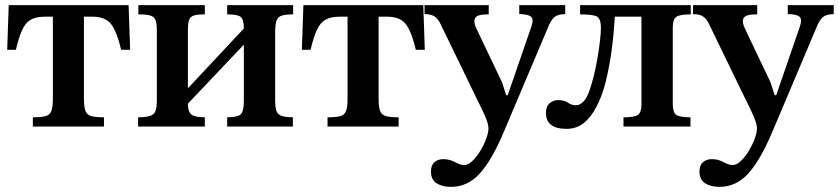

<svg xmlns="http://www.w3.org/2000/svg" viewBox="-20 -493 3268 748"><path d="M385 0H108V-36Q141 -36 157.5 -40.5Q174 -45 180 -60.5Q186 -76 186 -108V-428H155Q120 -428 99.5 -416Q79 -404 66 -375.5Q53 -347 42 -299H8L14 -473H481L487 -299H452Q435 -371 412.5 -399.5Q390 -428 340 -428H307V-108Q307 -76 313 -60.5Q319 -45 336 -40.5Q353 -36 385 -36Z M778 0H518V-36Q562 -36 576.5 -47.5Q591 -59 591 -99V-374Q591 -401 586 -414.5Q581 -428 565.5 -432.5Q550 -437 519 -437V-473H778V-437Q749 -437 735 -432.5Q721 -428 716.5 -414.5Q712 -401 712 -372V-151H714L930 -382Q930 -418 917.5 -427.5Q905 -437 865 -437V-473H1122V-437Q1094 -437 1078.5 -432.5Q1063 -428 1057.5 -413Q1052 -398 1052 -367V-99Q1052 -59 1066 -47.5Q1080 -36 1121 -36V0H865V-36Q905 -36 917.5 -47.5Q930 -59 930 -99V-317H928L712 -89Q712 -59 725 -47.5Q738 -36 778 -36Z M1533 0H1256V-36Q1289 -36 1305.5 -40.5Q1322 -45 1328 -60.5Q1334 -76 1334 -108V-428H1303Q1268 -428 1247.5 -416Q1227 -404 1214 -375.5Q1201 -347 1190 -299H1156L1162 -473H1629L1635 -299H1600Q1583 -371 1560.5 -399.5Q1538 -428 1488 -428H1455V-108Q1455 -76 1461 -60.5Q1467 -45 1484 -40.5Q1501 -36 1533 -36Z M1737 235Q1703 235 1681 221Q1659 207 1659 175Q1659 151 1672.5 139Q1686 127 1707 127Q1732 127 1752.5 138.5Q1773 150 1789 150Q1804 150 1821 133.5Q1838 117 1852 93.5Q1866 70 1874.5 46.5Q1883 23 1883 8Q1883 -11 1868.5 -43.5Q1854 -76 1839 -105L1695 -402Q1687 -419 1673.5 -428.5Q1660 -438 1634 -438V-473H1884V-437Q1851 -437 1839.5 -430.5Q1828 -424 1828 -411Q1828 -401 1832.5 -390Q1837 -379 1843 -367L1936 -172L1952 -122H1958L2051 -392Q2055 -406 2055 -413Q2055 -427 2041 -432.5Q2027 -438 2003 -438V-473H2182V-438Q2153 -438 2139 -425.5Q2125 -413 2114 -384L1944 18Q1897 130 1849.5 182.5Q1802 235 1737 235Z M2187 9Q2107 9 2107 -53Q2107 -79 2121.5 -91Q2136 -103 2153 -103Q2178 -103 2192.5 -93Q2207 -83 2224 -83Q2237 -83 2249.5 -94Q2262 -105 2272 -128Q2283 -156 2292 -192Q2301 -228 2307.5 -265.5Q2314 -303 2317.5 -334.5Q2321 -366 2321 -384Q2321 -422 2304 -429.5Q2287 -437 2240 -437V-473H2671V-437Q2629 -437 2615 -427.5Q2601 -418 2601 -386V-88Q2601 -56 2614 -46Q2627 -36 2670 -36V0H2409V-36Q2452 -36 2465.5 -45.5Q2479 -55 2479 -87V-428H2375Q2372 -367 2363.5 -302Q2355 -237 2340.5 -177.5Q2326 -118 2302 -74Q2282 -36 2254 -13.5Q2226 9 2187 9Z M2783 235Q2749 235 2727 221Q2705 207 2705 175Q2705 151 2718.5 139Q2732 127 2753 127Q2778 127 2798.5 138.5Q2819 150 2835 150Q2850 150 2867 133.5Q2884 117 2898 93.5Q2912 70 2920.5 46.5Q2929 23 2929 8Q2929 -11 2914.5 -43.5Q2900 -76 2885 -105L2741 -402Q2733 -419 2719.5 -428.5Q2706 -438 2680 -438V-473H2930V-437Q2897 -437 2885.5 -430.5Q2874 -424 2874 -411Q2874 -401 2878.5 -390Q2883 -379 2889 -367L2982 -172L2998 -122H3004L3097 -392Q3101 -406 3101 -413Q3101 -427 3087 -432.5Q3073 -438 3049 -438V-473H3228V-438Q3199 -438 3185 -425.5Q3171 -413 3160 -384L2990 18Q2943 130 2895.5 182.5Q2848 235 2783 235Z"/></svg>

Font: STIX Two Text SemiBold
Style: Regular
Weight: 600
Designer: Ross Mills, John Hudson & Paul Hanslow, Tiro Typeworks Ltd; with prior portions MicroPress Inc., and Coen Hoffman.
Foundry: Tiro Typeworks Ltd
Version: Version 2.13 b171